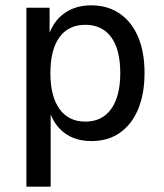

<svg xmlns="http://www.w3.org/2000/svg" viewBox="-20 -520 616 720"><path d="M79 180V-491H166V-383H161Q179 -440 221 -470Q263 -500 322 -500Q384 -500 429 -469Q474 -438 498 -381.5Q522 -325 522 -246Q522 -168 498 -110.5Q474 -53 429.5 -22Q385 9 323 9Q263 9 222.5 -21Q182 -51 165 -105H170V180ZM300 -64Q363 -64 397 -111.5Q431 -159 431 -246Q431 -334 397 -380.5Q363 -427 300 -427Q237 -427 203 -380.5Q169 -334 169 -246Q169 -159 203 -111.5Q237 -64 300 -64Z"/></svg>

Font: Nunito Sans 10pt SemiCondensed Medium
Style: Regular
Weight: 500
Width: 4
Designer: Vernon Adams
Foundry: Vernon Adams
Version: Version 3.101;gftools[0.9.27]